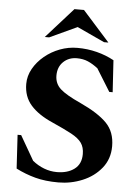

<svg xmlns="http://www.w3.org/2000/svg" viewBox="-59 -907 689 962"><g transform="rotate(5 286.0 -426.0)"><path d="M271 10Q205 10 154.5 -3.5Q104 -17 57 -41L47 -210H65L136 -87Q163 -65 194.5 -53Q226 -41 259 -41Q313 -41 347 -66.5Q381 -92 381 -142Q381 -176 365.5 -198Q350 -220 314 -239.5Q278 -259 215 -287Q144 -318 106 -361Q68 -404 68 -468Q68 -508 88.5 -544.5Q109 -581 143.5 -609.5Q178 -638 220.5 -654Q263 -670 308 -670Q359 -670 406 -658Q453 -646 493 -624L503 -464H486L416 -577Q390 -597 365.5 -607.5Q341 -618 310 -618Q269 -618 242 -592Q215 -566 215 -523Q215 -482 244.5 -455.5Q274 -429 347 -396Q438 -354 481 -310Q524 -266 524 -194Q524 -130 487 -84Q450 -38 392 -14Q334 10 271 10ZM140 -710 276 -862H324L460 -710H438L300 -774L162 -710Z"/></g></svg>

Font: Spectral
Style: Bold
Weight: 700
Designer: Jean-Baptiste Levee
Foundry: Production Type
Version: Version 2.001